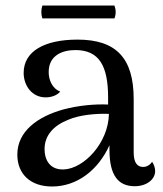

<svg xmlns="http://www.w3.org/2000/svg" viewBox="-20 -667 593 698"><path d="M396 -600C402 -615 402 -631 396 -647H134C129 -631 129 -615 134 -600ZM533 -79C525 -66 511 -60 501 -60C478 -60 466 -77 466 -113V-307C466 -456 402 -523 262 -523C142 -523 66 -481 66 -402C66 -356 96 -313 146 -313C165 -313 186 -319 199 -334C168 -346 157 -379 157 -405C157 -466 207 -485 254 -485C341 -485 373 -427 373 -312V-287C325 -289 266 -284 210 -269C117 -243 43 -190 43 -105C43 -34 91 11 169 11C261 11 337 -49 378 -139V-122C378 -29 410 10 470 10C512 10 544 -14 544 -45C544 -55 541 -67 533 -79ZM212 -51C161 -49 142 -86 142 -125C142 -175 175 -211 229 -232C268 -249 330 -255 376 -253C374 -147 285 -54 212 -51Z"/></svg>

Font: Arima Koshi Medium
Style: Regular
Weight: 500
Designer: Joana Correia and Natanael Gama
Foundry: NDISCOVER
Version: Version 1.019;PS 001.019;hotconv 1.0.88;makeotf.lib2.5.64775